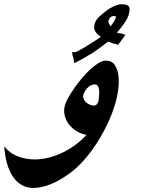

<svg xmlns="http://www.w3.org/2000/svg" viewBox="-165 -703 681 926"><path d="M393.1 -616.7Q397 -626 385.7 -626Q365.7 -626 358.4 -604Q356.4 -598.6 359.6 -591.1Q362.8 -583.5 368.7 -576.2L368.2 -575.2Q378.9 -589.4 384.8 -599.1Q390.6 -608.9 393.1 -616.7ZM308.6 -211.4Q310.5 -218.8 311.8 -230Q313 -241.2 313.5 -252.4Q314.5 -272 309.3 -283.9Q304.2 -295.9 293 -295.9Q282.2 -295.9 273.2 -291.3Q264.2 -286.6 257.1 -279.5Q250 -272.5 244.9 -263.4Q239.7 -254.4 236.8 -245.6Q234.9 -238.3 237.1 -229.7Q239.3 -221.2 245.8 -213.6Q252.4 -206.1 263.2 -200.4Q273.9 -194.8 288.6 -193.8Q297.4 -193.8 302.2 -200.7V-200.2ZM403.8 -485.8Q394 -491.2 390.9 -491.5Q387.7 -491.7 386.2 -490.7L386.7 -492.2Q383.3 -492.2 379.4 -493.7Q375.5 -495.1 372.6 -496.6Q372.1 -496.6 371.6 -496.8Q371.1 -497.1 370.6 -497.1Q368.2 -498.5 364.5 -500Q360.8 -501.5 357.4 -502.4L357.9 -503.4Q351.1 -497.1 345.7 -493.7Q340.3 -490.2 335.4 -486.3Q321.3 -475.6 307.1 -465.3Q293 -455.1 283.2 -449.2Q281.2 -448.2 280.3 -447.3Q262.2 -436 241 -423.8Q219.7 -411.6 193.4 -398.4Q192.4 -404.3 191.2 -410.4Q189.9 -416.5 189 -422.9Q187 -428.7 185.1 -436.5Q183.1 -444.3 182.1 -451.2H196.3Q205.6 -451.2 258.3 -484.4Q300.8 -510.3 321.8 -525.4Q300.3 -539.6 293 -554.4Q285.6 -569.3 292 -589.8Q294.9 -599.1 300.3 -606.9Q305.7 -614.7 313.5 -622.3Q321.3 -629.9 331.3 -637.9Q341.3 -646 353.5 -655.3Q360.4 -659.7 368.4 -664.6Q376.5 -669.4 385.3 -673.3Q394 -677.2 403.1 -679.9Q412.1 -682.6 419.9 -682.6Q435.1 -682.6 444.1 -679.9Q453.1 -677.2 457 -670.9Q460.9 -664.6 460 -654.1Q459 -643.6 454.1 -627.4Q448.7 -611.3 434.3 -590.6Q419.9 -569.8 399.4 -546.4Q402.3 -544.4 402.8 -543.9Q403.3 -543.5 404.5 -543Q405.8 -542.5 405.8 -542L406.2 -542.5H407.7L411.6 -545.4L410.6 -543Q417.5 -542 421.4 -541.3Q425.3 -540.5 427.7 -539.6Q427.7 -539.6 429.7 -538.6Q431.6 -538.1 433.6 -537.1Q435.1 -536.1 436.8 -535.9Q438.5 -535.6 439.9 -534.7ZM386.7 -189.9Q374.5 -150.4 353 -105Q331.5 -59.6 303.2 -15.1Q274.9 29.3 240.5 68.6Q206.1 107.9 168 135.3Q117.2 171.4 74.7 187.3Q32.2 203.1 -2 203.6Q-35.2 203.6 -60.3 189.2Q-85.4 174.8 -103 148.7Q-120.6 122.6 -130.9 86.2Q-141.1 49.8 -144.5 6.3L-143.6 3.9Q-118.7 35.6 -80.1 50.8Q-41.5 65.9 3.4 65.9Q33.2 65.9 65.7 58.3Q98.1 50.8 130.1 36.1Q162.1 21.5 192.6 0Q223.1 -21.5 249.5 -49.3L250.5 -52.7Q225.6 -57.6 203.6 -71Q181.6 -84.5 166.7 -104.2Q151.9 -124 146.5 -148.4Q141.1 -172.9 149.4 -199.7Q154.3 -213.9 166.3 -235.1Q178.2 -256.3 194.6 -279.8Q210.9 -303.2 230.7 -326.7Q250.5 -350.1 270.8 -368.7Q291 -387.2 310.3 -398.9Q329.6 -410.6 345.2 -410.6Q373.5 -410.6 387.9 -390.4Q402.3 -370.1 406.2 -338.1Q410.2 -306.2 404.5 -266.8Q398.9 -227.5 386.7 -189.9Z"/></svg>

Font: XB Khoramshahr
Style: Bold Italic
Weight: 700
Italic angle: -12°
Designer: Behnam
Foundry: Irmug
Version: Version 8.005 2009